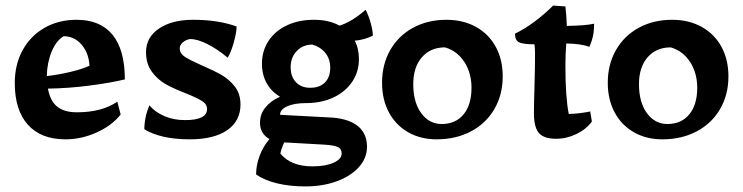

<svg xmlns="http://www.w3.org/2000/svg" viewBox="-20 -489 2666 689"><path d="M33 -191Q33 -257 61 -308.5Q89 -360 139.5 -389Q190 -418 255 -418Q340 -418 384 -364Q428 -310 428 -204Q373 -191 298.5 -181.5Q224 -172 152 -171Q160 -127 185 -106.5Q210 -86 256 -86Q345 -86 401 -124L413 -78Q381 -38 326.5 -13.5Q272 11 215 11Q127 11 80 -41.5Q33 -94 33 -191ZM301 -253Q299 -298 273 -328.5Q247 -359 208 -359Q181 -342 165 -303Q149 -264 148 -216Q191 -221 233 -231Q275 -241 301 -253Z M498 -25Q498 -68 516 -111Q536 -87 569.5 -72.5Q603 -58 644 -58Q723 -58 723 -98Q723 -115 705 -126.5Q687 -138 647 -154Q603 -171 574.5 -187Q546 -203 525 -231.5Q504 -260 504 -302Q504 -355 550.5 -386.5Q597 -418 673 -418Q763 -418 829 -394Q829 -373 819 -337Q809 -301 797 -282Q760 -313 724 -331Q688 -349 662 -349Q646 -346 635.5 -336.5Q625 -327 625 -316Q625 -297 643.5 -285Q662 -273 705 -254Q747 -236 775 -220Q803 -204 823 -178Q843 -152 843 -114Q843 -55 795.5 -22Q748 11 661 11Q558 11 498 -25Z M899 137Q899 104 911.5 70.5Q924 37 947 10Q913 -9 913 -49Q913 -79 932 -103Q951 -127 985 -142Q954 -160 937 -190.5Q920 -221 920 -260Q920 -306 943.5 -342Q967 -378 1009.5 -398Q1052 -418 1106 -418Q1161 -418 1198 -397Q1242 -410 1292 -454Q1303 -433 1310.5 -405.5Q1318 -378 1318 -361Q1288 -346 1253 -343Q1268 -315 1268 -277Q1268 -231 1243.5 -195Q1219 -159 1176 -139Q1133 -119 1078 -119Q1036 -119 1010.5 -107.5Q985 -96 985 -77L1173 -67Q1234 -62 1265.5 -35.5Q1297 -9 1297 38Q1297 78 1268 110.5Q1239 143 1188.5 161.5Q1138 180 1076 180Q1020 180 974.5 169Q929 158 899 137ZM1165 -246Q1165 -277 1148 -298.5Q1131 -320 1101 -329Q1067 -329 1045 -306Q1023 -283 1023 -248Q1023 -214 1042 -194Q1061 -174 1093 -174Q1127 -174 1146 -193Q1165 -212 1165 -246ZM1206 62Q1206 45 1192 38.5Q1178 32 1143 30L1000 22Q990 43 986 62Q1024 108 1101 108Q1148 108 1177 95Q1206 82 1206 62Z M1351 -192Q1351 -258 1380.5 -309.5Q1410 -361 1462.5 -389.5Q1515 -418 1582 -418Q1642 -418 1688 -392.5Q1734 -367 1759 -321Q1784 -275 1784 -215Q1784 -149 1754 -97.5Q1724 -46 1670 -17.5Q1616 11 1547 11Q1489 11 1444.5 -14.5Q1400 -40 1375.5 -86Q1351 -132 1351 -192ZM1672 -174Q1672 -227 1646.5 -266.5Q1621 -306 1577 -319Q1525 -319 1494 -283.5Q1463 -248 1463 -187Q1463 -122 1491.5 -83Q1520 -44 1565 -44Q1615 -44 1643.5 -78.5Q1672 -113 1672 -174Z M1896 -83Q1896 -114 1898 -178Q1900 -250 1900 -297Q1900 -314 1898 -330Q1856 -330 1842 -337.5Q1828 -345 1828 -368Q1897 -402 1965 -469L2009 -466Q2013 -432 2014 -396Q2081 -397 2112 -404Q2112 -379 2108 -360Q2104 -341 2095 -321Q2066 -332 2012 -333Q2009 -294 2009 -252Q2009 -140 2021 -80Q2059 -81 2098 -89L2104 -53Q2084 -25 2048.5 -8Q2013 9 1976 9Q1932 9 1914 -11.5Q1896 -32 1896 -83Z M2161 -192Q2161 -258 2190.5 -309.5Q2220 -361 2272.5 -389.5Q2325 -418 2392 -418Q2452 -418 2498 -392.5Q2544 -367 2569 -321Q2594 -275 2594 -215Q2594 -149 2564 -97.5Q2534 -46 2480 -17.5Q2426 11 2357 11Q2299 11 2254.5 -14.5Q2210 -40 2185.5 -86Q2161 -132 2161 -192ZM2482 -174Q2482 -227 2456.5 -266.5Q2431 -306 2387 -319Q2335 -319 2304 -283.5Q2273 -248 2273 -187Q2273 -122 2301.5 -83Q2330 -44 2375 -44Q2425 -44 2453.5 -78.5Q2482 -113 2482 -174Z"/></svg>

Font: Mirza SemiBold
Style: Regular
Weight: 600
Designer: Arabic design by Kourosh Beigpour, Latin design by Eduardo Tunni, engineering by Lasse Fister
Version: Version 1.0010g